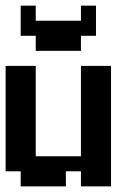

<svg xmlns="http://www.w3.org/2000/svg" viewBox="-20 -663 469 683"><path d="M267.9 0V-53.6H214.3V0H53.6V-53.6H0V-428.6H107.1V-107.1H267.9V-428.6H375V0ZM53.6 -535.7V-642.9H107.1V-589.3H267.9V-642.9H321.4V-535.7H267.9V-482.1H107.1V-535.7Z"/></svg>

Font: Jersey 10
Style: Regular
Weight: 400
Designer: Sarah Cadigan-Fried
Version: Version 1.000